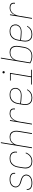

<svg xmlns="http://www.w3.org/2000/svg" viewBox="1858 -2634 783 4540"><g transform="rotate(-90 2250.0 -363.5)"><path d="M194 8Q174 8 153.5 6Q133 4 114.5 -2Q96 -8 79 -18Q62 -28 50.5 -43Q39 -58 34.5 -77.5Q30 -97 33 -118L34 -124H53L52 -119Q49 -101 53.5 -83.5Q58 -66 68 -53Q78 -40 93.5 -31.5Q109 -23 125 -18.5Q141 -14 158.5 -12Q176 -10 195 -10Q212 -10 230.5 -12Q249 -14 267.5 -18.5Q286 -23 303 -31.5Q320 -40 335 -53Q350 -66 359 -83Q368 -100 371 -118Q375 -142 367.5 -163.5Q360 -185 344.5 -200.5Q329 -216 309.5 -225.5Q290 -235 268 -241.5Q246 -248 224 -254Q202 -260 181.5 -268.5Q161 -277 143 -289.5Q125 -302 112 -319.5Q99 -337 93 -359Q87 -381 91 -405Q94 -424 103.5 -443Q113 -462 128 -477Q143 -492 161.5 -502Q180 -512 199.5 -518Q219 -524 239 -526Q259 -528 279 -528Q299 -528 318.5 -526Q338 -524 356 -518Q374 -512 390 -502Q406 -492 417 -476.5Q428 -461 432 -442Q436 -423 432 -403L431 -397H412L413 -402Q416 -419 412.5 -436Q409 -453 399.5 -466Q390 -479 376 -487.5Q362 -496 346 -501Q330 -506 313 -508Q296 -510 278 -510Q261 -510 243.5 -508Q226 -506 208.5 -501Q191 -496 174.5 -487.5Q158 -479 144.5 -466Q131 -453 122 -436.5Q113 -420 110 -402Q106 -379 113.5 -357Q121 -335 136 -319.5Q151 -304 171.5 -294.5Q192 -285 213.5 -278.5Q235 -272 257 -266Q279 -260 299.5 -251.5Q320 -243 338.5 -230.5Q357 -218 370 -200.5Q383 -183 389 -161Q395 -139 391 -115Q387 -95 377 -76Q367 -57 351 -42Q335 -27 315.5 -17Q296 -7 276 -1.5Q256 4 235.5 6Q215 8 194 8Z M704 8Q676 8 649 2Q622 -4 600.5 -18.5Q579 -33 564.5 -55Q550 -77 543.5 -103Q537 -129 537.5 -157Q538 -185 543 -213L563 -333Q567 -358 575 -383Q583 -408 597 -431Q611 -454 630.5 -473.5Q650 -493 674 -505.5Q698 -518 724 -523Q750 -528 775 -528Q798 -528 821.5 -524Q845 -520 865 -510.5Q885 -501 900 -485Q915 -469 924 -448.5Q933 -428 935 -404.5Q937 -381 933 -357L932 -353H913L914 -357Q917 -378 915 -398.5Q913 -419 906 -437.5Q899 -456 885.5 -470.5Q872 -485 854.5 -494Q837 -503 816.5 -506.5Q796 -510 775 -510Q752 -510 728.5 -505.5Q705 -501 683.5 -489Q662 -477 644 -459Q626 -441 613 -420Q600 -399 593 -376Q586 -353 582 -330L562 -210Q558 -185 557.5 -160Q557 -135 562.5 -111.5Q568 -88 580.5 -68Q593 -48 612 -34.5Q631 -21 655 -15.5Q679 -10 704 -10Q734 -10 765 -18.5Q796 -27 822.5 -46.5Q849 -66 867.5 -93Q886 -120 897 -150L914 -143Q902 -111 881.5 -81.5Q861 -52 832.5 -31Q804 -10 770.5 -1Q737 8 704 8Z M1016 0 1137 -735H1157L1105 -420Q1117 -445 1136 -466Q1155 -487 1179 -501.5Q1203 -516 1230 -522Q1257 -528 1282 -528Q1309 -528 1334.5 -521.5Q1360 -515 1379 -499Q1398 -483 1409 -460Q1420 -437 1425 -412Q1430 -387 1428.5 -360.5Q1427 -334 1423 -307L1372 0H1352L1403 -310Q1407 -334 1408.5 -358Q1410 -382 1406 -405Q1402 -428 1391 -448.5Q1380 -469 1363 -483.5Q1346 -498 1323.5 -504Q1301 -510 1276 -510Q1254 -510 1230.5 -505Q1207 -500 1186.5 -488Q1166 -476 1149 -458Q1132 -440 1120 -419.5Q1108 -399 1101 -376.5Q1094 -354 1091 -331L1036 0Z M1576 0 1662 -520H1682L1661 -397Q1673 -424 1690 -448.5Q1707 -473 1730.5 -491.5Q1754 -510 1781.5 -519Q1809 -528 1837 -528Q1864 -528 1889.5 -521.5Q1915 -515 1932 -497.5Q1949 -480 1953.5 -454Q1958 -428 1953 -401H1933Q1937 -424 1933.5 -446.5Q1930 -469 1915 -484Q1900 -499 1878.5 -504.5Q1857 -510 1834 -510Q1809 -510 1783 -501.5Q1757 -493 1736 -476Q1715 -459 1698.5 -436.5Q1682 -414 1671.5 -389.5Q1661 -365 1654.5 -339.5Q1648 -314 1644 -289L1596 0Z M2209 8Q2181 8 2153.5 2.5Q2126 -3 2104 -17.5Q2082 -32 2066.5 -54Q2051 -76 2044.5 -102Q2038 -128 2038 -156.5Q2038 -185 2043 -213L2063 -333Q2067 -359 2075 -384Q2083 -409 2097.5 -432.5Q2112 -456 2132.5 -475Q2153 -494 2177.5 -506.5Q2202 -519 2228 -523.5Q2254 -528 2280 -528Q2303 -528 2325.5 -524.5Q2348 -521 2367.5 -512Q2387 -503 2403 -488.5Q2419 -474 2428.5 -454.5Q2438 -435 2441.5 -413Q2445 -391 2442 -368Q2437 -341 2420.5 -315.5Q2404 -290 2379 -274Q2354 -258 2326 -251.5Q2298 -245 2271 -245Q2246 -245 2220.5 -247Q2195 -249 2169.5 -250Q2144 -251 2119 -254Q2094 -257 2071 -264L2062 -210Q2058 -185 2057.5 -159.5Q2057 -134 2063 -110.5Q2069 -87 2082 -67Q2095 -47 2115 -34Q2135 -21 2159.5 -15.5Q2184 -10 2209 -10Q2236 -10 2263 -16Q2290 -22 2314.5 -36Q2339 -50 2359 -71Q2379 -92 2392 -117L2409 -108Q2393 -82 2372 -59Q2351 -36 2324.5 -20.5Q2298 -5 2268 1.5Q2238 8 2209 8ZM2274 -262Q2298 -262 2322.5 -268Q2347 -274 2368 -288Q2389 -302 2403.5 -324.5Q2418 -347 2422 -370Q2425 -391 2422 -410.5Q2419 -430 2410.5 -446.5Q2402 -463 2388.5 -476Q2375 -489 2357 -496.5Q2339 -504 2319.5 -507Q2300 -510 2280 -510Q2256 -510 2232.5 -505.5Q2209 -501 2186.5 -489.5Q2164 -478 2145.5 -460.5Q2127 -443 2114 -421.5Q2101 -400 2093.5 -377Q2086 -354 2082 -330L2074 -282Q2097 -275 2122 -272Q2147 -269 2172.5 -268Q2198 -267 2223 -264.5Q2248 -262 2274 -262Z M2521 0V-18H2694L2774 -502H2617V-520H2797L2714 -18H2871V0ZM2811 -644Q2805 -644 2799.5 -646Q2794 -648 2790.5 -653Q2787 -658 2786 -664Q2785 -670 2786 -676Q2786 -681 2788.5 -685Q2791 -689 2795 -691.5Q2799 -694 2803 -695.5Q2807 -697 2812 -697Q2818 -697 2823.5 -694.5Q2829 -692 2833 -687Q2837 -682 2838 -676Q2839 -670 2838 -664Q2837 -659 2834.5 -655Q2832 -651 2828.5 -648.5Q2825 -646 2820.5 -645Q2816 -644 2811 -644Z M3195 8Q3148 8 3103 -3.5Q3058 -15 3023 -42L3137 -735H3157L3105 -420Q3118 -444 3137 -465.5Q3156 -487 3180.5 -501.5Q3205 -516 3232 -522Q3259 -528 3285 -528Q3312 -528 3338 -521.5Q3364 -515 3383.5 -499.5Q3403 -484 3415 -461.5Q3427 -439 3432 -413.5Q3437 -388 3436 -361Q3435 -334 3431 -307L3411 -187Q3406 -161 3398 -136Q3390 -111 3375.5 -88Q3361 -65 3341 -46Q3321 -27 3297 -14.5Q3273 -2 3247 3Q3221 8 3195 8ZM3196 -10Q3219 -10 3243 -14.5Q3267 -19 3289 -30.5Q3311 -42 3329.5 -60Q3348 -78 3360.5 -99Q3373 -120 3380 -143.5Q3387 -167 3391 -190L3411 -310Q3415 -334 3416 -358.5Q3417 -383 3412.5 -406Q3408 -429 3397 -449.5Q3386 -470 3368 -484Q3350 -498 3326.5 -504Q3303 -510 3279 -510Q3256 -510 3232.5 -505Q3209 -500 3188.5 -488.5Q3168 -477 3150.5 -459Q3133 -441 3120.5 -420Q3108 -399 3101 -376.5Q3094 -354 3091 -331L3044 -50Q3075 -28 3114.5 -19Q3154 -10 3196 -10Z M3709 8Q3681 8 3653.5 2.5Q3626 -3 3604 -17.5Q3582 -32 3566.5 -54Q3551 -76 3544.5 -102Q3538 -128 3538 -156.5Q3538 -185 3543 -213L3563 -333Q3567 -359 3575 -384Q3583 -409 3597.5 -432.5Q3612 -456 3632.5 -475Q3653 -494 3677.5 -506.5Q3702 -519 3728 -523.5Q3754 -528 3780 -528Q3803 -528 3825.5 -524.5Q3848 -521 3867.5 -512Q3887 -503 3903 -488.5Q3919 -474 3928.5 -454.5Q3938 -435 3941.5 -413Q3945 -391 3942 -368Q3937 -341 3920.5 -315.5Q3904 -290 3879 -274Q3854 -258 3826 -251.5Q3798 -245 3771 -245Q3746 -245 3720.5 -247Q3695 -249 3669.5 -250Q3644 -251 3619 -254Q3594 -257 3571 -264L3562 -210Q3558 -185 3557.5 -159.5Q3557 -134 3563 -110.5Q3569 -87 3582 -67Q3595 -47 3615 -34Q3635 -21 3659.5 -15.5Q3684 -10 3709 -10Q3736 -10 3763 -16Q3790 -22 3814.5 -36Q3839 -50 3859 -71Q3879 -92 3892 -117L3909 -108Q3893 -82 3872 -59Q3851 -36 3824.5 -20.5Q3798 -5 3768 1.5Q3738 8 3709 8ZM3774 -262Q3798 -262 3822.5 -268Q3847 -274 3868 -288Q3889 -302 3903.5 -324.5Q3918 -347 3922 -370Q3925 -391 3922 -410.5Q3919 -430 3910.5 -446.5Q3902 -463 3888.5 -476Q3875 -489 3857 -496.5Q3839 -504 3819.5 -507Q3800 -510 3780 -510Q3756 -510 3732.5 -505.5Q3709 -501 3686.5 -489.5Q3664 -478 3645.5 -460.5Q3627 -443 3614 -421.5Q3601 -400 3593.5 -377Q3586 -354 3582 -330L3574 -282Q3597 -275 3622 -272Q3647 -269 3672.5 -268Q3698 -267 3723 -264.5Q3748 -262 3774 -262Z M4076 0 4162 -520H4182L4161 -397Q4173 -424 4190 -448.5Q4207 -473 4230.5 -491.5Q4254 -510 4281.5 -519Q4309 -528 4337 -528Q4364 -528 4389.5 -521.5Q4415 -515 4432 -497.5Q4449 -480 4453.5 -454Q4458 -428 4453 -401H4433Q4437 -424 4433.5 -446.5Q4430 -469 4415 -484Q4400 -499 4378.5 -504.5Q4357 -510 4334 -510Q4309 -510 4283 -501.5Q4257 -493 4236 -476Q4215 -459 4198.5 -436.5Q4182 -414 4171.5 -389.5Q4161 -365 4154.5 -339.5Q4148 -314 4144 -289L4096 0Z"/></g></svg>

Font: Iosevka SS18 Thin
Style: Italic
Weight: 100
Italic angle: -9°
Monospace: yes
Designer: Belleve Invis
Foundry: Belleve Invis
Version: Version 25.1.1; ttfautohint (v1.8.4)